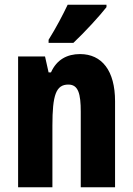

<svg xmlns="http://www.w3.org/2000/svg" viewBox="-20 -786 558 806"><path d="M427 -756V-766H264C243 -722 217 -672 184 -619V-606H288C336 -651 400 -721 427 -756ZM316 -559C262 -559 218 -536 194 -482H184L169 -549H56V0H200V-259C200 -387 215 -431 267 -431C309 -431 319 -392 319 -317V0H463V-361C463 -489 408 -559 316 -559Z"/></svg>

Font: Noto Sans Sinhala UI ExtraCondensed ExtraBold
Style: Regular
Weight: 800
Width: 2
Designer: Jelle Bosma - Monotype Design Team
Foundry: Monotype Imaging Inc.
Version: Version 2.006